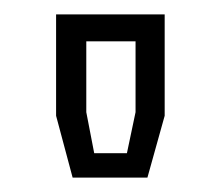

<svg xmlns="http://www.w3.org/2000/svg" viewBox="-20 -720 307 267"><path d="M81 -473 58 -559V-700H209V-559L185 -473ZM111 -507H156.5L168.5 -564V-662.5H100V-564Z"/></svg>

Font: Tourney Thin
Style: Regular
Weight: 400
Version: Version 1.015